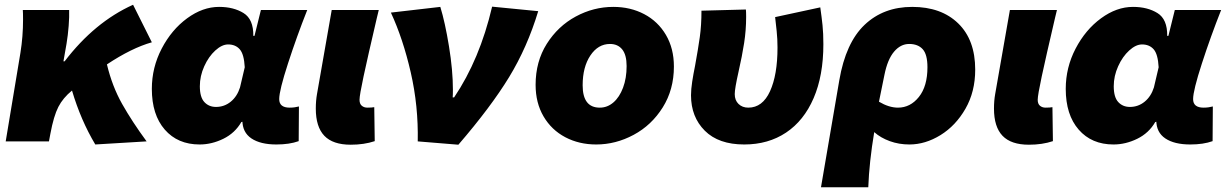

<svg xmlns="http://www.w3.org/2000/svg" viewBox="-20 -595 5159 808"><path d="M77 -513Q77 -541 76 -553H271Q272 -525 269 -486Q266 -447 260 -411L247 -337H252Q378 -502 540 -575L619 -417Q534 -393 430 -324Q452 -232 494 -157.5Q536 -83 597 0L381 13Q320 -89 283 -214Q245 -183 225.5 -145Q206 -107 192 -32L186 0H4L66 -373Q77 -441 77 -513Z M619 -221Q619 -311 660.5 -390.5Q702 -470 767.5 -518Q833 -566 902 -566Q963 -566 1005 -540Q1047 -514 1046 -444H1051L1078 -553H1273Q1229 -442 1192 -328Q1155 -214 1155 -178Q1155 -142 1199 -142Q1211 -142 1220.5 -143.5Q1230 -145 1238 -147L1237 -1Q1198 13 1143 13Q1076 13 1038 -12.5Q1000 -38 1000 -89V-82H996Q969 -35 920 -11Q871 13 820 13Q728 13 673.5 -49.5Q619 -112 619 -221ZM990 -227 1010 -312Q1007 -367 989 -387.5Q971 -408 940 -408Q914 -408 886 -382.5Q858 -357 839.5 -316Q821 -275 821 -232Q821 -186 840 -165.5Q859 -145 889 -145Q924 -145 951 -167Q978 -189 990 -227Z M1309 -138Q1309 -171 1314 -199L1376 -553H1574L1566 -520Q1527 -353 1510 -273.5Q1493 -194 1493 -175Q1493 -158 1502.5 -150Q1512 -142 1526 -142Q1545 -142 1555 -144L1557 -1Q1512 14 1456 14Q1381 14 1345 -23.5Q1309 -61 1309 -138Z M1625 -542 1833 -566Q1853 -501 1869.5 -400Q1886 -299 1886 -217Q1886 -195 1885 -185H1891Q1999 -345 2051 -567L2245 -548Q2199 -396 2122.5 -270.5Q2046 -145 1909 14L1738 0Q1741 -149 1708.5 -290.5Q1676 -432 1625 -542Z M2234 -238Q2234 -336 2281 -410.5Q2328 -485 2403 -525.5Q2478 -566 2561 -566Q2633 -566 2691 -535.5Q2749 -505 2782.5 -448Q2816 -391 2816 -315Q2816 -218 2769 -143Q2722 -68 2646.5 -27.5Q2571 13 2489 13Q2417 13 2359 -17.5Q2301 -48 2267.5 -105Q2234 -162 2234 -238ZM2617 -317Q2617 -364 2598.5 -387Q2580 -410 2547 -410Q2497 -410 2464.5 -361.5Q2432 -313 2432 -236Q2432 -142 2504 -142Q2536 -142 2561.5 -164Q2587 -186 2602 -226Q2617 -266 2617 -317Z M2888 -194Q2888 -219 2893 -251.5Q2898 -284 2905 -318Q2918 -389 2925 -439Q2932 -489 2932 -550L3119 -555Q3120 -545 3120 -524Q3120 -468 3111.5 -413.5Q3103 -359 3088 -293Q3072 -222 3072 -199Q3072 -173 3088 -157.5Q3104 -142 3129 -142Q3189 -142 3220.5 -211Q3252 -280 3252 -395Q3252 -431 3248.5 -464Q3245 -497 3242 -523L3432 -564Q3438 -522 3441.5 -488.5Q3445 -455 3445 -409Q3445 -277 3404 -182Q3363 -87 3288 -37Q3213 13 3112 13Q3004 13 2946 -45Q2888 -103 2888 -194Z M3819 -566Q3941 -566 4012.5 -496.5Q4084 -427 4084 -302Q4084 -209 4043 -137.5Q4002 -66 3938 -26.5Q3874 13 3807 13Q3763 13 3724.5 -1Q3686 -15 3659 -39Q3638 87 3634 193H3435L3512 -257Q3539 -415 3618.5 -490.5Q3698 -566 3819 -566ZM3883 -312Q3883 -366 3863 -388Q3843 -410 3806 -410Q3770 -410 3742.5 -377.5Q3715 -345 3702 -280L3679 -167Q3721 -142 3759 -142Q3811 -142 3847 -187Q3883 -232 3883 -312Z M4163 -138Q4163 -171 4168 -199L4230 -553H4428L4420 -520Q4381 -353 4364 -273.5Q4347 -194 4347 -175Q4347 -158 4356.5 -150Q4366 -142 4380 -142Q4399 -142 4409 -144L4411 -1Q4366 14 4310 14Q4235 14 4199 -23.5Q4163 -61 4163 -138Z M4465 -221Q4465 -311 4506.5 -390.5Q4548 -470 4613.5 -518Q4679 -566 4748 -566Q4809 -566 4851 -540Q4893 -514 4892 -444H4897L4924 -553H5119Q5075 -442 5038 -328Q5001 -214 5001 -178Q5001 -142 5045 -142Q5057 -142 5066.5 -143.5Q5076 -145 5084 -147L5083 -1Q5044 13 4989 13Q4922 13 4884 -12.5Q4846 -38 4846 -89V-82H4842Q4815 -35 4766 -11Q4717 13 4666 13Q4574 13 4519.5 -49.5Q4465 -112 4465 -221ZM4836 -227 4856 -312Q4853 -367 4835 -387.5Q4817 -408 4786 -408Q4760 -408 4732 -382.5Q4704 -357 4685.5 -316Q4667 -275 4667 -232Q4667 -186 4686 -165.5Q4705 -145 4735 -145Q4770 -145 4797 -167Q4824 -189 4836 -227Z"/></svg>

Font: Nebula Sans Black
Style: Regular
Weight: 900
Italic angle: -9°
Designer: Paul D. Hunt for Adobe (as Source Sans)
Foundry: Nebula Entertainment & Broadcasting LLC
Version: Version 1.010